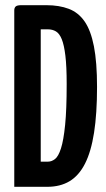

<svg xmlns="http://www.w3.org/2000/svg" viewBox="-20 -720 409 740"><path d="M35 0V-680Q35 -690 40.5 -695Q46 -700 62 -700H159Q208 -700 245 -686Q282 -672 306 -637.5Q330 -603 342 -541.5Q354 -480 354 -385Q354 -282 342.5 -208.5Q331 -135 307.5 -89Q284 -43 248 -21.5Q212 0 162 0ZM137 -97H165Q179 -97 192 -107Q205 -117 215 -148Q225 -179 231 -238.5Q237 -298 237 -396Q237 -464 232 -505.5Q227 -547 218 -569Q209 -591 195.5 -599Q182 -607 164 -607H137Z"/></svg>

Font: Yanone Kaffeesatz ExtraLight SemiBold
Style: Regular
Weight: 600
Version: Version 2.003